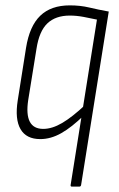

<svg xmlns="http://www.w3.org/2000/svg" viewBox="-20 -510 445 715"><path d="M248 185Q242 185 243 179L341 -437Q318 -442 291.5 -447Q265 -452 240 -452Q187 -452 156.5 -423Q126 -394 116 -329L85 -137Q69 -30 141 -30Q174 -30 211.5 -52Q249 -74 298 -120L293 -81Q247 -36 208 -14Q169 8 130 8Q78 8 56.5 -29Q35 -66 46 -136L77 -332Q90 -413 130 -451.5Q170 -490 240 -490Q279 -490 312.5 -482Q346 -474 385 -467L282 179Q281 185 275 185Z"/></svg>

Font: Sofia Sans Condensed ExtraLight
Style: Italic
Weight: 250
Italic angle: -9°
Version: Version 4.100